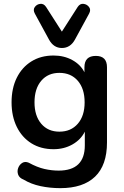

<svg xmlns="http://www.w3.org/2000/svg" viewBox="-20 -786 641 996"><path d="M288 -103Q348 -103 383.5 -144Q419 -185 419 -255Q419 -326 383.5 -367Q348 -408 288 -408Q229 -408 194 -367Q159 -326 159 -255Q159 -185 194 -144Q229 -103 288 -103ZM301 -537Q258 -537 234 -581L161 -715Q150 -735 160.5 -749.5Q171 -764 189 -766Q207 -768 219 -750L301 -622L383 -750Q395 -768 413 -766Q431 -764 442 -749.5Q453 -735 442 -715L369 -581Q345 -537 301 -537ZM293 190Q239 190 190 179.5Q141 169 103 146Q80 137 74 119.5Q68 102 74.5 85Q81 68 95.5 59Q110 50 129 58Q173 82 210.5 90.5Q248 99 284 99Q420 99 420 -32V-103Q399 -61 355.5 -36.5Q312 -12 258 -12Q192 -12 143 -42.5Q94 -73 67 -128Q40 -183 40 -255Q40 -328 67 -382.5Q94 -437 143 -467.5Q192 -498 258 -498Q312 -498 355 -474.5Q398 -451 418 -411V-437Q418 -496 477 -496Q535 -496 535 -437V-47Q535 71 473 130.5Q411 190 293 190Z"/></svg>

Font: Chiron GoRound TC M
Style: Regular
Weight: 500
Designer: Ryoko NISHIZUKA 西塚涼子 (kana, bopomofo & ideographs); Paul D. Hunt (Latin, Greek & Cyrillic); Sandoll Communications 산돌커뮤니
Foundry: Adobe
Version: Version 1.000;hotconv 1.1.1;makeotfexe 2.6.0